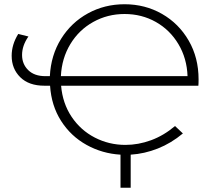

<svg xmlns="http://www.w3.org/2000/svg" viewBox="-20 -725 1002 905"><path d="M114 -553Q84 -510 84 -466Q84 -423 113 -394.5Q142 -366 194 -366H215Q220 -465 268 -542Q316 -619 394.5 -662Q473 -705 567 -705Q664 -705 743.5 -659.5Q823 -614 869.5 -533.5Q916 -453 916 -351Q916 -330 915 -321H268Q275 -238 317.5 -174.5Q360 -111 427 -76.5Q494 -42 571 -42Q632 -42 692 -64Q752 -86 805 -131L842 -96Q787 -50 724 -25Q661 0 596 4V160H548V4Q462 -1 388 -42Q314 -83 268 -155Q222 -227 216 -321H189Q116 -321 75.5 -361Q35 -401 35 -462Q35 -515 66 -565ZM864 -366Q861 -450 821 -517Q781 -584 714.5 -621.5Q648 -659 567 -659Q487 -659 419.5 -621.5Q352 -584 311.5 -517Q271 -450 267 -366Z"/></svg>

Font: Goldbeck Next Light
Style: Regular
Weight: 300
Designer: Julieta Ulanovsky
Foundry: Julieta Ulanovsky
Version: Version 7.200